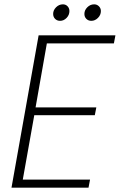

<svg xmlns="http://www.w3.org/2000/svg" viewBox="-20 -865 552 885"><path d="M512 -702 505 -665H196L144 -370H424L417 -334H138L85 -37H395L388 0H33L158 -702ZM257 -769Q243 -769 234 -778Q225 -787 225 -801Q225 -818 238.5 -831.5Q252 -845 270 -845Q283 -845 291.5 -836Q300 -827 300 -814Q300 -796 287 -782.5Q274 -769 257 -769ZM401 -769Q387 -769 378 -778Q369 -787 369 -801Q369 -818 382.5 -831.5Q396 -845 414 -845Q427 -845 436 -836Q445 -827 445 -814Q445 -796 431.5 -782.5Q418 -769 401 -769Z"/></svg>

Font: Poppins ExtraLight
Style: Italic
Weight: 275
Italic angle: -10°
Designer: Ninad Kale (Devanagari), Jonny Pinhorn (Latin)
Foundry: Indian Type Foundry
Version: Version 3.200;PS 1.000;hotconv 16.6.54;makeotf.lib2.5.65590